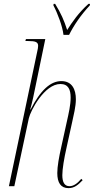

<svg xmlns="http://www.w3.org/2000/svg" viewBox="-20 -962 485 992"><path d="M308 -782H337C361 -830 397 -884 444 -934L445 -942H437C385 -895 353 -848 327 -807C311 -857 295 -893 265 -942H257L256 -934C277 -895 303 -826 308 -782ZM334 10C364 10 383 -6 407 -31L400 -38C379 -13 359 0 339 0C312 0 302 -23 302 -57C302 -88 311 -143 324 -200L353 -332C360 -365 372 -411 372 -449C372 -499 353 -543 297 -543C241 -543 189 -496 138 -396H136C145 -427 158 -486 162 -509L214 -760H114L111 -750H126C163 -750 177 -745 177 -725C177 -717 175 -707 172 -694L26 0H54L129 -351C138 -391 210 -528 292 -528C333 -528 345 -499 345 -458C345 -419 335 -377 325 -332L296 -200C285 -152 276 -101 276 -68C276 -18 294 10 334 10Z"/></svg>

Font: Noto Serif Display Condensed Thin
Style: Italic
Weight: 100
Width: 3
Italic angle: -12°
Designer: Monotype Design Team
Foundry: Monotype Imaging Inc.
Version: Version 2.009